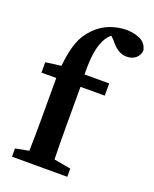

<svg xmlns="http://www.w3.org/2000/svg" viewBox="-139 -822 721 901"><g transform="rotate(20 221.0 -371.5)"><path d="M33 0V-41L100 -54Q101 -93 101.5 -132Q102 -171 102 -210V-418H28V-470L105 -480Q113 -554 129.5 -599.5Q146 -645 181 -680Q215 -714 255.5 -728.5Q296 -743 334 -743Q373 -743 403.5 -729Q434 -715 442 -680Q441 -657 423.5 -641Q406 -625 376 -625Q333 -625 295 -675L277 -693Q274 -691 270 -687Q243 -660 231 -611Q219 -562 221 -479H344V-418H223V-210Q223 -172 223.5 -133.5Q224 -95 225 -56L309 -41V0Z"/></g></svg>

Font: Source Serif Pro SemiBold
Style: Regular
Weight: 600
Designer: Frank Grießhammer
Foundry: Adobe Systems Incorporated
Version: Version 3.001;hotconv 1.0.111;makeotfexe 2.5.65597